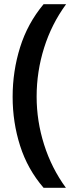

<svg xmlns="http://www.w3.org/2000/svg" viewBox="-20 -734 364 912"><path d="M40 -274Q40 -396 75.5 -509.5Q111 -623 187 -714H294Q225 -620 189.5 -507Q154 -394 154 -275Q154 -159 189.5 -47Q225 65 293 158H187Q111 70 75.5 -41.5Q40 -153 40 -274Z"/></svg>

Font: Noto Sans Medefaidrin SemiBold
Style: Regular
Weight: 600
Designer: Dalton Maag Ltd
Foundry: Dalton Maag Ltd
Version: Version 1.002; ttfautohint (v1.8.4.7-5d5b)